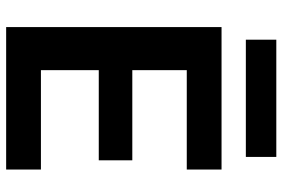

<svg xmlns="http://www.w3.org/2000/svg" viewBox="-167 -751 918 624"><g transform="rotate(90 292.0 -439.0)"><path d="M68 0V-700H531V-587H208V-410H501V-301H208V-113H531V0ZM109 -779V-878H490V-779Z"/></g></svg>

Font: DM Sans 17pt ExtraBold
Style: Regular
Weight: 800
Version: Version 4.004;gftools[0.9.30]